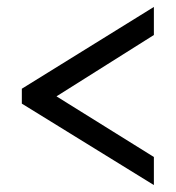

<svg xmlns="http://www.w3.org/2000/svg" viewBox="-20 -635 508 554"><path d="M424 -101 43 -336V-379L424 -615V-534L143 -357L424 -182Z"/></svg>

Font: Noto Serif Armenian Condensed ExtraBold
Style: Regular
Weight: 800
Width: 3
Designer: Monotype Design Team
Foundry: Monotype Imaging Inc.
Version: Version 2.008; ttfautohint (v1.8.4.7-5d5b)